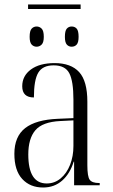

<svg xmlns="http://www.w3.org/2000/svg" viewBox="-20 -825 503 855"><path d="M105 -785V-805H339V-785ZM143 -617Q130 -617 121 -626.5Q112 -636 112 -661Q112 -688 121 -697.5Q130 -707 143 -707Q156 -707 165.5 -697.5Q175 -688 175 -661Q175 -636 165.5 -626.5Q156 -617 143 -617ZM299 -617Q286 -617 277.5 -626.5Q269 -636 269 -661Q269 -688 277.5 -697.5Q286 -707 299 -707Q313 -707 321.5 -697.5Q330 -688 330 -661Q330 -636 321.5 -626.5Q313 -617 299 -617ZM172 10Q114 10 79 -28Q44 -66 44 -140Q44 -217 92 -254.5Q140 -292 238 -296L307 -299V-381Q307 -464 288.5 -499Q270 -534 219 -534Q170 -534 150.5 -501.5Q131 -469 131 -391Q79 -391 79 -441Q79 -487 117.5 -515.5Q156 -544 223 -544Q296 -544 332.5 -504Q369 -464 369 -372V-89Q369 -39 379.5 -24.5Q390 -10 421 -10H424V0H310V-105H308Q292 -52 257 -21Q222 10 172 10ZM188 -8Q223 -8 250 -30.5Q277 -53 292 -91Q307 -129 307 -175V-289L248 -286Q169 -282 137.5 -245Q106 -208 106 -137Q106 -8 188 -8Z"/></svg>

Font: Noto Serif Display Condensed Light
Style: Regular
Weight: 300
Width: 3
Designer: Monotype Design Team
Foundry: Monotype Imaging Inc.
Version: Version 2.009